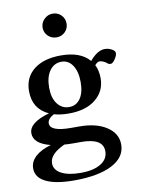

<svg xmlns="http://www.w3.org/2000/svg" viewBox="-101 -760 793 1083"><g transform="rotate(-10 295.5 -219.0)"><path d="M208.5 -625Q208.5 -652.8 229 -673.1Q249.5 -693.4 277.3 -693.4Q306.2 -693.4 325.9 -673.8Q345.7 -654.3 345.7 -625Q345.7 -596.7 325.9 -577.1Q306.2 -557.6 277.3 -557.6Q248.5 -557.6 228.5 -577.1Q208.5 -596.7 208.5 -625ZM271.5 -122.6Q222.7 -122.6 186 -133.3Q148.9 -112.8 148.9 -87.4Q148.9 -40.5 269.5 -40.5H315.4Q412.6 -40.5 471.7 -1.7Q530.8 37.1 530.8 100.6Q530.8 173.3 452.6 213.9Q374.5 254.4 234.9 254.4Q129.9 254.4 74 227.1Q18.1 199.7 18.1 147.9Q18.1 109.4 49.8 80.1Q81.5 50.8 139.2 34.7Q42.5 10.7 42.5 -49.3Q42.5 -109.9 159.7 -143.1Q70.8 -183.6 70.8 -285.2Q70.8 -363.8 127.2 -408.4Q183.6 -453.1 282.2 -453.1Q394.5 -453.1 445.8 -392.6Q490.2 -445.8 532.7 -445.8Q557.1 -445.8 577.6 -432.1Q590.8 -423.8 590.8 -411.6Q590.8 -398.9 577.1 -378.2Q563.5 -357.4 551.3 -357.4Q539.6 -357.4 530.8 -366.2Q524.9 -372.1 512.5 -377.2Q500 -382.3 491.7 -382.3Q479 -382.3 464.4 -365.2Q481.4 -331.1 481.4 -288.1Q481.4 -213.9 424.8 -168.2Q368.2 -122.6 271.5 -122.6ZM279.3 -158.2Q319.8 -158.2 343.3 -192.1Q366.7 -226.1 366.7 -285.2Q366.7 -346.2 343 -381.8Q319.3 -417.5 279.3 -417.5Q237.3 -417.5 211.7 -382.1Q186 -346.7 186 -285.2Q186 -226.6 211.7 -192.4Q237.3 -158.2 279.3 -158.2ZM127.9 137.7Q127.9 176.3 168.5 197.5Q209 218.8 279.3 218.8Q352.1 218.8 394 193.1Q436 167.5 436 122.1Q436 47.4 310.1 47.4H265.6Q235.8 47.4 214.8 45.4Q127.9 85 127.9 137.7Z"/></g></svg>

Font: Elstob 10pt SemiBold
Style: Regular
Weight: 600
Designer: Peter S. Baker
Version: Version 1.015